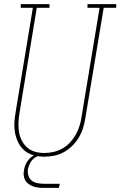

<svg xmlns="http://www.w3.org/2000/svg" viewBox="-20 -755 586 935"><path d="M195 8Q170 8 145 1.5Q120 -5 101 -20.5Q82 -36 70.5 -58Q59 -80 54 -104.5Q49 -129 50 -155.5Q51 -182 56 -208L140 -717H81V-735H221V-717H159L75 -205Q71 -182 70 -158.5Q69 -135 72.5 -113Q76 -91 86 -71Q96 -51 112.5 -36.5Q129 -22 151 -16Q173 -10 196 -10Q218 -10 240.5 -15Q263 -20 283.5 -31.5Q304 -43 320.5 -60.5Q337 -78 348.5 -98.5Q360 -119 367 -141Q374 -163 377 -185L465 -717H406V-735H546V-717H485L396 -182Q392 -157 385 -133.5Q378 -110 365 -87.5Q352 -65 333 -46Q314 -27 291.5 -14.5Q269 -2 244.5 3Q220 8 195 8ZM192 160Q179 160 166 158.5Q153 157 141 152.5Q129 148 119 141Q109 134 103 123.5Q97 113 95.5 100Q94 87 97 73Q99 57 107.5 40.5Q116 24 130 12Q144 0 161 -5Q178 -10 195 -10L194 0Q180 0 166.5 4.5Q153 9 142 19Q131 29 125 42Q119 55 116 68Q114 85 118.5 100.5Q123 116 135 125Q147 134 163 137Q179 140 196 140H271L267 160Z"/></svg>

Font: Iosevka Curly Slab ThObl
Style: Regular
Weight: 100
Italic angle: -9°
Monospace: yes
Designer: Belleve Invis
Foundry: Belleve Invis
Version: Version 11.0.0; ttfautohint (v1.8.3)